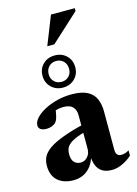

<svg xmlns="http://www.w3.org/2000/svg" viewBox="-136 -984 763 1071"><g transform="rotate(-15 245.5 -449.0)"><path d="M294.5 -277 297 -235Q255.5 -225 229.5 -213.8Q203.5 -202.5 189.5 -190.5Q175.5 -178.5 170.2 -164.8Q165 -151 165 -135Q165 -102 179.2 -87Q193.5 -72 216 -72Q232 -72 244.8 -80.5Q257.5 -89 265 -103.2Q272.5 -117.5 272.5 -135.5V-330.5Q272.5 -361 255.8 -378.8Q239 -396.5 203 -396.5Q188 -396.5 172 -393.5Q156 -390.5 143 -385L160.5 -419Q157 -389.5 153.2 -370.8Q149.5 -352 145.5 -341.2Q141.5 -330.5 135.5 -324Q127.5 -314.5 112.8 -308.8Q98 -303 81.5 -303Q59.5 -303 47.5 -311.2Q35.5 -319.5 35.5 -334.5Q35.5 -355.5 55 -376.8Q74.5 -398 107.2 -415.2Q140 -432.5 180.5 -442.8Q221 -453 263.5 -453Q322 -453 355 -435.5Q388 -418 401.5 -386.5Q415 -355 415 -313.5V-92Q415 -79.5 418.5 -71.2Q422 -63 429 -59Q436 -55 446.5 -55Q456 -55 467.5 -58.2Q479 -61.5 491 -69V-38Q463.5 -14 433.2 -0.5Q403 13 375 13Q340.5 13 319.2 -0.2Q298 -13.5 288 -37.5Q278 -61.5 277 -94L282 -95Q272.5 -59 253.8 -35Q235 -11 209.2 1Q183.5 13 152.5 13Q97 13 62.8 -16.2Q28.5 -45.5 28.5 -103.5Q28.5 -131.5 39.8 -154.2Q51 -177 79.8 -197.5Q108.5 -218 160.8 -237.5Q213 -257 294.5 -277ZM229.5 -687Q270.5 -687 297.2 -661Q324 -635 324 -594Q324 -554 297.2 -527.8Q270.5 -501.5 229.5 -501.5Q189 -501.5 162 -527.8Q135 -554 135 -594Q135 -635 162 -661Q189 -687 229.5 -687ZM229.5 -534.5Q255 -534.5 271.8 -551.2Q288.5 -568 288.5 -594Q288.5 -621 271.8 -638Q255 -655 229.5 -655Q204 -655 187.2 -638Q170.5 -621 170.5 -594Q170.5 -568 187.2 -551.2Q204 -534.5 229.5 -534.5ZM203.5 -747 269 -912.5H406.5V-896L244 -747Z"/></g></svg>

Font: Newsreader 24pt
Style: Bold
Weight: 700
Designer: Hugues Gentile
Foundry: Production Type
Version: Version 1.003